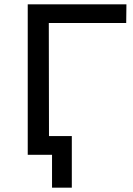

<svg xmlns="http://www.w3.org/2000/svg" viewBox="-20 -720 618 893"><path d="M567 -613H207L208 0H109V-700H568ZM314 -87V153H222V0H109V-87Z"/></svg>

Font: APTA Sans Medium
Style: Bold
Weight: 500
Version: Version 7.200